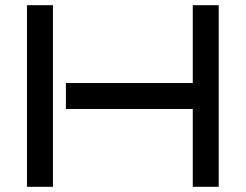

<svg xmlns="http://www.w3.org/2000/svg" viewBox="-20 -720 947 740"><path d="M823 -700H723V-400H234V-300H723V0H823ZM184 -700H84V0H184Z"/></svg>

Font: Bruno Ace SC
Style: Regular
Weight: 400
Designer: Astigmatic (AOETI)
Foundry: Astigmatic (AOETI)
Version: Version 1.000